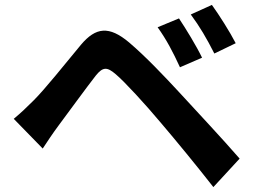

<svg xmlns="http://www.w3.org/2000/svg" viewBox="-20 -768 1040 782"><path d="M709 -693 622 -657C659 -605 684 -557 713 -494L803 -533C781 -579 737 -651 709 -693ZM843 -748 757 -709C794 -659 821 -613 853 -550L940 -592C917 -637 872 -708 843 -748ZM36 -284 154 -163C171 -189 195 -225 218 -256C259 -311 331 -410 370 -460C399 -496 416 -496 451 -466C488 -435 573 -342 635 -268C694 -199 785 -88 849 -6L956 -122C884 -205 777 -319 710 -392C648 -459 573 -538 506 -595C424 -664 370 -657 310 -586C242 -504 164 -406 118 -360C88 -330 66 -309 36 -284Z"/></svg>

Font: Source Han Sans Old Style Bold
Style: Regular
Weight: 700
Designer: Ryoko NISHIZUKA (kana & ideographs); Paul D. Hunt (Latin, Greek & Cyrillic); Wenlong ZHANG (bopomofo); Sandoll Communica
Foundry: Adobe Systems Incorporated
Version: Version 1.004;PS 1.004;hotconv 1.0.81;makeotf.lib2.5.63406